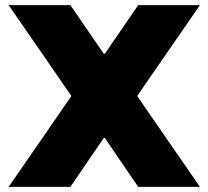

<svg xmlns="http://www.w3.org/2000/svg" viewBox="-20 -727 811 747"><path d="M257.8 -353.5 13.7 -707H253.9L383.8 -517.6H387.7L517.6 -707H757.8L513.7 -353.5L757.8 0H517.6L387.7 -190.4H383.8L253.9 0H13.7Z"/></svg>

Font: Wanted Sans ExtraBlack
Style: Regular
Weight: 900
Designer: Original Design by Kil Hyung-jin and Kang Hanbin, Wanted Lab, Inc; Hangeul from Source Han Sans by Jang Soo-young and Ka
Foundry: Wanted Lab, Inc.
Version: Version 1.001